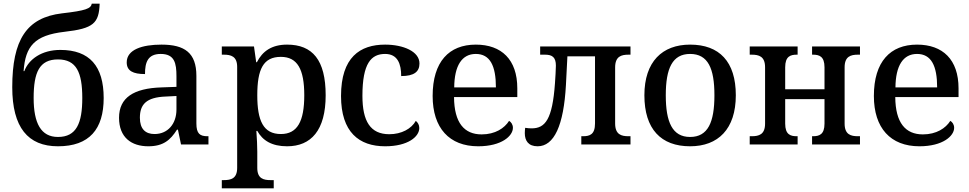

<svg xmlns="http://www.w3.org/2000/svg" viewBox="-20 -790 5299 1050"><path d="M297 10C469 10 547 -84 547 -254C547 -428 470 -517 310 -517C208 -517 137 -466 113 -401H109C119 -537 168 -597 332 -616C492 -634 521 -663 525 -770H482C477 -743 450 -732 319 -717C125 -694 47 -572 47 -313C47 -93 133 10 297 10ZM297 -41C204 -41 164 -116 164 -254C164 -394 195 -465 297 -465C398 -465 430 -394 430 -254C430 -116 398 -41 297 -41Z M791 10C873 10 912 -24 948 -81H953L970 0H1120V-45H1115C1073 -45 1054 -59 1054 -115V-375C1054 -501 990 -546 863 -546C758 -546 673 -519 673 -449C673 -402 708 -385 773 -385C773 -449 788 -495 859 -495C935 -495 945 -444 945 -373V-315L862 -312C711 -307 631 -256 631 -146C631 -38 699 10 791 10ZM825 -57C775 -57 745 -85 745 -146C745 -219 780 -258 886 -262L945 -265V-191C945 -113 898 -57 825 -57Z M1193 240H1477V195H1460C1421 195 1387 187 1387 128V40C1387 14 1385 -38 1382 -74H1387C1416 -22 1466 10 1550 10C1681 10 1761 -77 1761 -269C1761 -462 1689 -546 1550 -546C1465 -546 1415 -509 1385 -450H1381L1369 -536H1193V-491H1204C1243 -491 1277 -482 1277 -424V128C1277 186 1244 195 1204 195H1193ZM1516 -57C1420 -57 1387 -130 1387 -269C1387 -412 1420 -479 1516 -479C1606 -479 1644 -412 1644 -269C1644 -126 1606 -57 1516 -57Z M2086 10C2212 10 2273 -43 2273 -90C2273 -107 2265 -120 2254 -129C2230 -86 2176 -56 2109 -56C2006 -56 1962 -126 1962 -266C1962 -444 2010 -495 2086 -495C2155 -495 2174 -440 2174 -374C2245 -374 2274 -398 2274 -443C2274 -509 2185 -546 2086 -546C1949 -546 1845 -477 1845 -265C1845 -67 1944 10 2086 10Z M2595 10C2724 10 2785 -47 2785 -91C2785 -109 2775 -123 2764 -129C2739 -89 2688 -55 2614 -55C2519 -55 2464 -118 2463 -259H2809V-307C2809 -464 2723 -546 2582 -546C2436 -546 2346 -453 2346 -265C2346 -90 2437 10 2595 10ZM2692 -312H2464C2465 -431 2506 -495 2582 -495C2660 -495 2692 -430 2692 -312Z M2920 10C3010 10 3063 -103 3075 -326L3083 -482H3234V-115C3234 -54 3205 -45 3168 -45H3159V0H3428V-45H3417C3378 -45 3344 -54 3344 -115V-421C3344 -482 3378 -491 3417 -491H3428V-536H2934V-491H2961C3001 -491 3020 -476 3020 -431C3020 -407 3017 -367 3015 -335C3001 -137 2962 -88 2887 -88C2876 -88 2865 -89 2852 -91C2851 -82 2850 -72 2850 -62C2850 -20 2870 10 2920 10Z M3754 10C3907 10 4004 -84 4004 -269C4004 -453 3914 -546 3754 -546C3602 -546 3504 -453 3504 -269C3504 -84 3595 10 3754 10ZM3754 -41C3657 -41 3621 -122 3621 -269C3621 -416 3657 -495 3754 -495C3852 -495 3887 -416 3887 -269C3887 -122 3852 -41 3754 -41Z M4080 0H4342V-45H4337C4303 -45 4274 -54 4274 -114V-248H4489V-114C4489 -54 4460 -45 4426 -45H4421V0H4683V-45H4672C4633 -45 4599 -54 4599 -114V-422C4599 -482 4633 -491 4672 -491H4683V-536H4421V-491H4426C4460 -491 4489 -482 4489 -422V-302H4274V-422C4274 -482 4303 -491 4337 -491H4342V-536H4080V-491H4091C4130 -491 4164 -482 4164 -422V-114C4164 -54 4130 -45 4091 -45H4080Z M5008 10C5137 10 5198 -47 5198 -91C5198 -109 5188 -123 5177 -129C5152 -89 5101 -55 5027 -55C4932 -55 4877 -118 4876 -259H5222V-307C5222 -464 5136 -546 4995 -546C4849 -546 4759 -453 4759 -265C4759 -90 4850 10 5008 10ZM5105 -312H4877C4878 -431 4919 -495 4995 -495C5073 -495 5105 -430 5105 -312Z"/></svg>

Font: Noto Serif Medium
Style: Regular
Weight: 500
Designer: Monotype Design Team
Foundry: Monotype Imaging Inc.
Version: Version 2.013